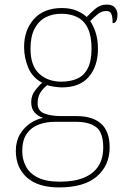

<svg xmlns="http://www.w3.org/2000/svg" viewBox="-20 -577 550 837"><path d="M237 240Q146 240 97.5 197Q49 154 49 80Q49 39 67 8.5Q85 -22 112.5 -40Q140 -58 168 -63Q146 -70 131 -86.5Q116 -103 116 -132Q116 -161 134 -184Q152 -207 164 -216Q121 -239 103 -282.5Q85 -326 85 -372Q85 -446 128 -494Q171 -542 250 -542Q286 -542 313 -531Q340 -520 358 -503Q372 -518 394 -537.5Q416 -557 445 -557Q470 -557 481 -544Q492 -531 492 -513Q492 -496 487 -486Q482 -476 471 -476Q471 -505 465 -517Q459 -529 445 -529Q423 -529 407.5 -516.5Q392 -504 373 -485Q387 -466 397 -435Q407 -404 407 -364Q407 -289 367.5 -242.5Q328 -196 250 -196Q238 -196 216 -199Q194 -202 186 -206Q169 -193 156.5 -174Q144 -155 144 -126Q144 -93 174 -82Q204 -71 244 -71H313Q384 -71 421 -37.5Q458 -4 458 65Q458 144 402.5 192Q347 240 237 240ZM241 215Q304 215 346 197.5Q388 180 409 147Q430 114 430 66Q430 1 399.5 -22.5Q369 -46 311 -46H220Q180 -46 147.5 -33.5Q115 -21 96 7Q77 35 77 82Q77 117 92.5 147.5Q108 178 144 196.5Q180 215 241 215ZM247 -221Q288 -221 317.5 -234.5Q347 -248 363 -280Q379 -312 379 -365Q379 -419 363.5 -452.5Q348 -486 318.5 -501.5Q289 -517 247 -517Q208 -517 178 -501Q148 -485 130.5 -451.5Q113 -418 113 -364Q113 -290 151 -255.5Q189 -221 247 -221Z"/></svg>

Font: Noto Serif Tibetan Thin
Style: Regular
Weight: 250
Version: Version 2.103